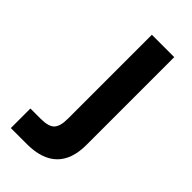

<svg xmlns="http://www.w3.org/2000/svg" viewBox="-219 -745 800 800"><g transform="rotate(45 180.5 -345.0)"><path d="M24.4 -115.2H85Q130.9 -115.2 147.9 -132.8Q165 -150.4 165 -195.3V-690.4H296.9V-172.9Q296.9 -86.9 252 -43.5Q207 0 119.1 0H24.4Z"/></g></svg>

Font: Dinish Expanded
Style: Bold
Weight: 700
Width: 7
Designer: Charles Nix
Foundry: Playbeing
Version: Version 2.005; ttfautohint (v1.8.3)